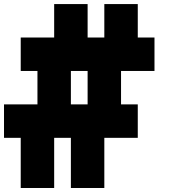

<svg xmlns="http://www.w3.org/2000/svg" viewBox="-20 -937 873 957"><path d="M0 -416.7H166.7V-583.3H83.3V-750H250V-916.7H416.7V-750H500V-916.7H666.7V-750H750V-583.3H583.3V-416.7H666.7V-250H500V0H333.3V-250H250V0H83.3V-250H0ZM333.3 -416.7H416.7V-583.3H333.3Z"/></svg>

Font: Galmuri11 Bold
Style: Regular
Weight: 700
Designer: Lee Minseo (quiple)
Version: Version 2.397;hotconv 1.1.1;makeotfexe 2.6.0 DEVELOPMENT